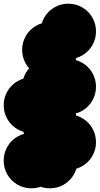

<svg xmlns="http://www.w3.org/2000/svg" viewBox="-70 -920 540 1040"><path d="M50 -50Q50 -91 70 -125.5Q90 -160 124.5 -180Q159 -200 200 -200Q241 -200 275.5 -180Q310 -160 330 -125.5Q350 -91 350 -50Q350 -9 330 25.5Q310 60 275.5 80Q241 100 200 100Q159 100 124.5 80Q90 60 70 25.5Q50 -9 50 -50ZM150 -150Q150 -191 170 -225.5Q190 -260 224.5 -280Q259 -300 300 -300Q341 -300 375.5 -280Q410 -260 430 -225.5Q450 -191 450 -150Q450 -109 430 -74.5Q410 -40 375.5 -20Q341 0 300 0Q259 0 224.5 -20Q190 -40 170 -74.5Q150 -109 150 -150ZM150 -450Q150 -491 170 -525.5Q190 -560 224.5 -580Q259 -600 300 -600Q341 -600 375.5 -580Q410 -560 430 -525.5Q450 -491 450 -450Q450 -409 430 -374.5Q410 -340 375.5 -320Q341 -300 300 -300Q259 -300 224.5 -320Q190 -340 170 -374.5Q150 -409 150 -450ZM50 -250Q50 -291 70 -325.5Q90 -360 124.5 -380Q159 -400 200 -400Q241 -400 275.5 -380Q310 -360 330 -325.5Q350 -291 350 -250Q350 -209 330 -174.5Q310 -140 275.5 -120Q241 -100 200 -100Q159 -100 124.5 -120Q90 -140 70 -174.5Q50 -209 50 -250ZM-50 -50Q-50 -91 -30 -125.5Q-10 -160 24.5 -180Q59 -200 100 -200Q141 -200 175.5 -180Q210 -160 230 -125.5Q250 -91 250 -50Q250 -9 230 25.5Q210 60 175.5 80Q141 100 100 100Q59 100 24.5 80Q-10 60 -30 25.5Q-50 -9 -50 -50ZM50 -450Q50 -491 70 -525.5Q90 -560 124.5 -580Q159 -600 200 -600Q241 -600 275.5 -580Q310 -560 330 -525.5Q350 -491 350 -450Q350 -409 330 -374.5Q310 -340 275.5 -320Q241 -300 200 -300Q159 -300 124.5 -320Q90 -340 70 -374.5Q50 -409 50 -450ZM-50 -350Q-50 -391 -30 -425.5Q-10 -460 24.5 -480Q59 -500 100 -500Q141 -500 175.5 -480Q210 -460 230 -425.5Q250 -391 250 -350Q250 -309 230 -274.5Q210 -240 175.5 -220Q141 -200 100 -200Q59 -200 24.5 -220Q-10 -240 -30 -274.5Q-50 -309 -50 -350ZM150 -750Q150 -791 170 -825.5Q190 -860 224.5 -880Q259 -900 300 -900Q341 -900 375.5 -880Q410 -860 430 -825.5Q450 -791 450 -750Q450 -709 430 -674.5Q410 -640 375.5 -620Q341 -600 300 -600Q259 -600 224.5 -620Q190 -640 170 -674.5Q150 -709 150 -750ZM50 -650Q50 -691 70 -725.5Q90 -760 124.5 -780Q159 -800 200 -800Q241 -800 275.5 -780Q310 -760 330 -725.5Q350 -691 350 -650Q350 -609 330 -574.5Q310 -540 275.5 -520Q241 -500 200 -500Q159 -500 124.5 -520Q90 -540 70 -574.5Q50 -609 50 -650Z"/></svg>

Font: TINY 5x3
Style: Regular
Weight: 400
Designer: Jack Halten Fahnestock
Foundry: Velvetyne Type Foundry
Version: Version 1.002